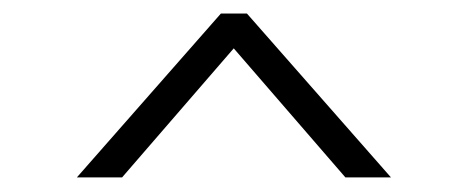

<svg xmlns="http://www.w3.org/2000/svg" viewBox="-20 -860 672 276"><path d="M90.5 -605H155.5L316 -790.5L476.5 -605H542L335 -840.5H297.5Z"/></svg>

Font: Spartan
Style: Regular
Weight: 400
Designer: Matt Bailey, Mirko Velimirovic
Foundry: Matt Bailey
Version: Version 1.003; ttfautohint (v1.8.3)